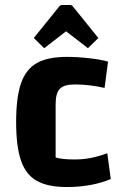

<svg xmlns="http://www.w3.org/2000/svg" viewBox="-20 -741 491 773"><path d="M45 -250Q45 -349 64.5 -405.5Q84 -462 128 -487Q172 -512 249 -512Q292 -512 340 -506.5Q388 -501 415 -493L401 -387Q340 -401 281 -401Q238 -401 221 -383.5Q204 -366 204 -322V-107Q229 -99 281 -99Q314 -99 345 -105Q376 -111 412 -124L426 -20Q348 12 249 12Q172 12 128 -13Q84 -38 64.5 -94.5Q45 -151 45 -250ZM116 -588 217 -713Q222 -721 230 -721H262Q270 -721 275 -713L376 -588L334 -547L246 -615L158 -547Z"/></svg>

Font: Changa SemiBold
Style: Regular
Weight: 600
Designer: Eduardo Rodriguez Tunni
Foundry: Eduardo Rodriguez Tunni
Version: Version 2.002; ttfautohint (v1.5) -l 8 -r 50 -G 150 -x 14 -H